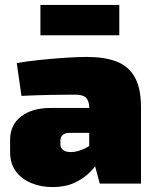

<svg xmlns="http://www.w3.org/2000/svg" viewBox="-20 -745 630 779"><path d="M333 -514Q404 -514 452.5 -495.5Q501 -477 526.5 -432.5Q552 -388 552 -310V0H385L356 -107L342 -127V-311Q341 -337 328.5 -349Q316 -361 283 -361Q244 -361 187.5 -360Q131 -359 67 -356L48 -489Q86 -496 138.5 -501.5Q191 -507 243 -510.5Q295 -514 333 -514ZM471 -307 470 -206H263Q244 -206 234.5 -197.5Q225 -189 225 -175V-159Q225 -146 235.5 -137Q246 -128 267 -128Q291 -128 317 -139.5Q343 -151 367 -169Q391 -187 408 -206V-142Q401 -125 386 -99Q371 -73 345.5 -47Q320 -21 282.5 -3.5Q245 14 193 14Q147 14 107.5 -2Q68 -18 44.5 -49.5Q21 -81 21 -128V-178Q21 -238 65.5 -272.5Q110 -307 186 -307ZM464 -725V-602H144V-725Z"/></svg>

Font: Exo 2 Black
Style: Regular
Weight: 900
Designer: Natanael Gama
Foundry: Natanael Gama
Version: Version 2.010